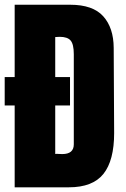

<svg xmlns="http://www.w3.org/2000/svg" viewBox="-20 -798 538 818"><path d="M42.5 0V-348.6H0V-469.7H42.5V-777.8H279.3Q375.5 -777.8 419.7 -728.8Q463.9 -679.7 464.4 -594.2L466.3 -231Q466.3 -114.3 420.7 -57.1Q375 0 273.4 0ZM215.3 -640.1V-469.7H278.3V-348.6H215.3V-142.1Q216.8 -142.6 221.2 -142.6Q224.1 -142.6 232.2 -142.1Q240.2 -141.6 245.1 -141.6Q294.4 -141.6 294.4 -183.1V-566.9Q294.4 -609.4 281 -625.2Q267.6 -641.1 234.4 -641.1Q229 -641.1 215.3 -640.1Z"/></svg>

Font: Anton
Style: Regular
Weight: 400
Foundry: vernon adams
Version: Version 1.000